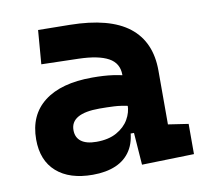

<svg xmlns="http://www.w3.org/2000/svg" viewBox="-65 -592 716 672"><g transform="rotate(-10 293.0 -256.0)"><path d="M388.2 4.9 377 -148.4 375 -215.8V-316.9Q375 -358.4 339.6 -377.7Q304.2 -397 234.4 -398.9L102.1 -402.3L111.8 -522.5L224.6 -521Q365.2 -519 433.6 -465.6Q502 -412.1 502 -309.6V-118.2L573.7 -107.4V0ZM212.9 9.8Q130.4 9.8 84.5 -30.8Q38.6 -71.3 38.6 -146Q38.6 -232.9 98.6 -279.3Q158.7 -325.7 269 -325.7Q311.5 -325.7 342.5 -321.3Q373.5 -316.9 405.3 -307.6L383.8 -204.6Q352.5 -211.9 327.6 -213.1Q302.7 -214.4 275.4 -214.4Q172.9 -214.4 172.9 -155.8Q172.9 -129.4 191.4 -115.5Q210 -101.6 245.6 -101.6Q288.6 -101.6 317.4 -117.7Q346.2 -133.8 360.6 -158.7Q375 -183.6 375 -210V-242.2L393.6 -109.4H352.1L369.1 -125Q367.7 -80.1 348.6 -50Q329.6 -20 295.2 -5.1Q260.7 9.8 212.9 9.8Z"/></g></svg>

Font: Cascadia Mono
Style: Regular
Weight: 400
Monospace: yes
Designer: Aaron Bell
Foundry: Saja Typeworks
Version: Version 2404.023